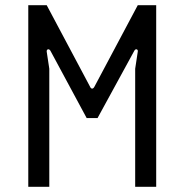

<svg xmlns="http://www.w3.org/2000/svg" viewBox="-20 -720 711 740"><path d="M89 0H170V-455L160 -521C159 -530 168 -534 174 -525L314 -265H356L498 -525C503 -534 513 -530 511 -521L501 -455V0H582V-700H511L344 -386C339 -376 331 -376 327 -386L160 -700H89Z"/></svg>

Font: Finlandica
Style: Regular
Weight: 400
Designer: Niklas Ekholm, Juho Hiilivirta, Jaakko Suomalainen
Foundry: Helsinki Type Studio
Version: Version 2.000;Glyphs 3.2 (3202)